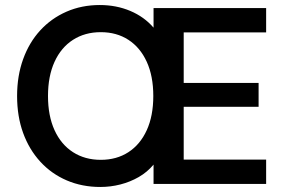

<svg xmlns="http://www.w3.org/2000/svg" viewBox="-20 -732 1135 764"><path d="M379 12Q307 12 246 -14Q185 -40 140.5 -88.5Q96 -137 72 -203Q48 -269 48 -350Q48 -430 72 -496.5Q96 -563 140 -611Q184 -659 244.5 -685.5Q305 -712 377 -712Q443 -712 498.5 -688.5Q554 -665 591 -622V-700H1039V-603H711V-402H1009V-307H711V-97H1039V0H591V-77Q566 -47 532 -27.5Q498 -8 459 2Q420 12 379 12ZM381 -96Q444 -96 491 -126.5Q538 -157 564 -214Q590 -271 590 -350Q590 -429 564 -486Q538 -543 491 -573.5Q444 -604 381 -604Q318 -604 270.5 -573.5Q223 -543 197 -486Q171 -429 171 -350Q171 -271 197 -214Q223 -157 270.5 -126.5Q318 -96 381 -96Z"/></svg>

Font: DM Sans 10pt SemiBold
Style: Regular
Weight: 600
Version: Version 4.004;gftools[0.9.30]